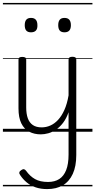

<svg xmlns="http://www.w3.org/2000/svg" viewBox="-20 -905 655 1319"><path d="M260 18Q216 18 181 0Q146 -18 126.5 -57.5Q107 -97 107 -161V-496Q107 -506 113.5 -510Q120 -514 133 -514Q146 -514 153 -510Q160 -506 160 -496V-167Q160 -123 171 -92.5Q182 -62 205.5 -46Q229 -30 266 -30Q297 -30 325.5 -42.5Q354 -55 378.5 -81Q403 -107 422 -149Q441 -191 451 -250V-496Q451 -506 457.5 -510.5Q464 -515 478 -515Q491 -515 497.5 -510.5Q504 -506 504 -496V160Q504 237 480 289.5Q456 342 411.5 368Q367 394 304 394Q260 394 225 382Q190 370 163.5 348Q137 326 118 297Q111 288 113 279Q115 270 127 263Q137 256 144.5 257.5Q152 259 159 268Q186 306 221 325.5Q256 345 310 345Q356 345 387 325Q418 305 434.5 263.5Q451 222 451 157V-134Q436 -91 413.5 -61.5Q391 -32 365 -14.5Q339 3 312 10.5Q285 18 260 18ZM193 -683Q171 -683 160.5 -695Q150 -707 150 -732Q150 -757 160.5 -769.5Q171 -782 193 -782Q215 -782 226 -769.5Q237 -757 237 -732Q238 -707 226.5 -695Q215 -683 193 -683ZM423 -683Q401 -683 390.5 -695Q380 -707 380 -732Q380 -757 390.5 -769.5Q401 -782 423 -782Q445 -782 456 -769.5Q467 -757 467 -732Q467 -707 456 -695Q445 -683 423 -683ZM0 365H615V375H0ZM0 -20H615V0H0ZM0 -505H615V-500H0ZM0 -885H615V-875H0Z"/></svg>

Font: Playwrite GB J Guides
Style: Regular
Weight: 400
Designer: Veronika Burian, José Scaglione
Foundry: TypeTogether
Version: Version 1.003